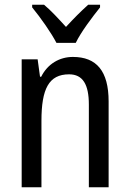

<svg xmlns="http://www.w3.org/2000/svg" viewBox="-20 -786 545 806"><path d="M217 -606H298C320 -652 368 -715 400 -755V-766H350C316 -735 292 -711 257 -673C226 -707 193 -743 165 -766H115V-755C151 -711 194 -650 217 -606ZM286 -547C230 -547 180 -518 153 -464H148L138 -537H71V0H154V-279C154 -413 185 -474 270 -474C328 -474 353 -431 353 -347V0H436V-360C436 -488 385 -547 286 -547Z"/></svg>

Font: Noto Sans Khmer Condensed
Style: Regular
Weight: 400
Width: 3
Designer: Danh Hong and the Monotype Design Team
Foundry: Monotype Imaging Inc.
Version: Version 2.004